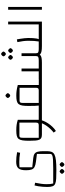

<svg xmlns="http://www.w3.org/2000/svg" viewBox="1161 -1963 1221 3583"><g transform="rotate(-90 1771.5 -171.5)"><path d="M493 419Q484 420 474 412.5Q464 405 456 394Q448 383 448 374Q448 366 455.5 356Q463 346 473.5 338.5Q484 331 493 330Q501 331 511.5 338.5Q522 346 529.5 356Q537 366 537 374Q537 383 529 393.5Q521 404 511 412Q501 420 493 419ZM365 419Q357 420 346.5 412.5Q336 405 328 394Q320 383 320 374Q320 366 328 356Q336 346 346 338.5Q356 331 365 330Q373 331 383.5 338.5Q394 346 401.5 356Q409 366 409 374Q409 383 401.5 393.5Q394 404 383.5 412Q373 420 365 419ZM385 270Q290 270 229 266.5Q168 263 134 248Q100 233 87 198.5Q74 164 74 102Q74 62 77.5 17Q81 -28 87.5 -68.5Q94 -109 102 -137L153 -127Q141 -69 133.5 -15.5Q126 38 126 83Q126 123 128.5 152Q131 181 139 211H422Q527 211 585.5 207Q644 203 667 191.5Q690 180 690 158V-93L547 -111Q482 -119 447 -137.5Q412 -156 399 -193.5Q386 -231 386 -295Q386 -345 394.5 -380.5Q403 -416 421.5 -438Q440 -460 470.5 -470Q501 -480 545 -480Q627 -480 723 -463L712 -407Q667 -415 626.5 -418.5Q586 -422 543 -422Q512 -422 488.5 -421Q465 -420 442 -417V-180L617 -161Q668 -156 695 -136Q722 -116 732 -76.5Q742 -37 742 27V95Q742 148 728.5 182Q715 216 677.5 235Q640 254 569 262Q498 270 385 270Z M1311 0V-59H1447V0ZM1055 0Q1017 0 994 -9.5Q971 -19 958 -44.5Q945 -70 940.5 -116.5Q936 -163 936 -237Q936 -313 943.5 -361Q951 -409 971 -434.5Q991 -460 1029 -469Q1067 -478 1129 -478Q1188 -478 1232 -472Q1276 -466 1327 -450V-59L1308 0ZM1119 261 1089 219Q1125 192 1158.5 156.5Q1192 121 1218 82.5Q1244 44 1259.5 7.5Q1275 -29 1275 -59H1327Q1327 -23 1310 21.5Q1293 66 1264 111Q1235 156 1197.5 195.5Q1160 235 1119 261ZM992 -59H1226Q1254 -59 1264.5 -70.5Q1275 -82 1275 -113V-420H1033Q1008 -420 1000 -408Q992 -396 992 -359ZM1447 0V-59Q1460 -59 1463.5 -51Q1467 -43 1467 -29Q1467 -16 1463.5 -8Q1460 0 1447 0Z M1977 0V-58H2088V0ZM1447 0V-59H1593Q1590 -84 1588 -127.5Q1586 -171 1586 -246Q1586 -317 1593 -362.5Q1600 -408 1620 -433.5Q1640 -459 1678.5 -468.5Q1717 -478 1779 -478Q1827 -478 1871.5 -472Q1916 -466 1977 -450V0ZM1642 -59H1877Q1904 -59 1914.5 -70.5Q1925 -82 1925 -113V-417H1690Q1662 -417 1652 -405Q1642 -393 1642 -356ZM1447 0Q1434 0 1430.5 -8Q1427 -16 1427 -29Q1427 -43 1430.5 -51Q1434 -59 1447 -59ZM2088 0V-59Q2101 -59 2104.5 -51Q2108 -43 2108 -29Q2108 -16 2104.5 -8Q2101 0 2088 0ZM1779 -592Q1771 -591 1760.5 -598.5Q1750 -606 1742.5 -616.5Q1735 -627 1735 -636Q1735 -644 1742.5 -654.5Q1750 -665 1760.5 -672.5Q1771 -680 1779 -681Q1788 -680 1798 -672.5Q1808 -665 1816 -654.5Q1824 -644 1824 -636Q1824 -628 1816 -617Q1808 -606 1797.5 -598.5Q1787 -591 1779 -592Z M2707 0 2798 -59H2964V0ZM2704 0Q2644 0 2607 -7Q2570 -14 2550.5 -32Q2531 -50 2524 -82Q2517 -114 2517 -165V-380H2569V-112Q2569 -79 2586.5 -69Q2604 -59 2648 -59H2789Q2796 -101 2799 -147.5Q2802 -194 2802 -255Q2802 -299 2795.5 -351.5Q2789 -404 2777 -458L2828 -467Q2833 -443 2839 -404.5Q2845 -366 2849.5 -325.5Q2854 -285 2854 -256Q2854 -159 2844.5 -103Q2835 -47 2803 -23.5Q2771 0 2704 0ZM2088 0V-59H2232V-380H2284V0ZM2284 0V-59H2437Q2482 -59 2499.5 -69Q2517 -79 2517 -112V-380H2569V-165Q2569 -114 2562 -82Q2555 -50 2537 -32Q2519 -14 2484 -7Q2449 0 2392 0ZM2088 0Q2075 0 2071.5 -8Q2068 -16 2068 -29Q2068 -43 2071.5 -51Q2075 -59 2088 -59ZM2964 0V-59Q2977 -59 2980.5 -51Q2984 -43 2984 -29Q2984 -16 2980.5 -8Q2977 0 2964 0ZM2492 -542Q2484 -541 2473.5 -548.5Q2463 -556 2455.5 -566.5Q2448 -577 2448 -586Q2448 -594 2455.5 -604.5Q2463 -615 2473.5 -622.5Q2484 -630 2492 -631Q2501 -630 2511 -622.5Q2521 -615 2529 -604.5Q2537 -594 2537 -586Q2537 -578 2529 -567Q2521 -556 2510.5 -548.5Q2500 -541 2492 -542ZM2619 -542Q2611 -541 2600.5 -548.5Q2590 -556 2582.5 -566.5Q2575 -577 2575 -586Q2575 -594 2582.5 -604.5Q2590 -615 2600.5 -622.5Q2611 -630 2619 -631Q2628 -630 2638 -622.5Q2648 -615 2656 -604.5Q2664 -594 2664 -586Q2664 -578 2656 -567Q2648 -556 2637.5 -548.5Q2627 -541 2619 -542ZM2556 -673Q2548 -672 2537.5 -679.5Q2527 -687 2519.5 -697.5Q2512 -708 2512 -717Q2512 -725 2519.5 -735.5Q2527 -746 2537.5 -753.5Q2548 -761 2556 -762Q2565 -761 2575 -753.5Q2585 -746 2593 -735.5Q2601 -725 2601 -717Q2601 -709 2593 -698Q2585 -687 2574.5 -679.5Q2564 -672 2556 -673Z M2964 0V-59H3108V-630H3160V0ZM2964 0Q2951 0 2947.5 -8Q2944 -16 2944 -29Q2944 -43 2947.5 -51Q2951 -59 2964 -59Z M3381 0V-630H3433V0Z"/></g></svg>

Font: Changa ExtraLight
Style: Regular
Weight: 250
Designer: Eduardo Rodriguez Tunni
Foundry: Eduardo Rodriguez Tunni
Version: Version 3.002; ttfautohint (v1.8.2)